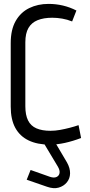

<svg xmlns="http://www.w3.org/2000/svg" viewBox="-20 -731 460 985"><path d="M202 -9V-1L277 124Q288 143 285.5 157Q283 171 270 177Q257 183 236 176L137 141L117 191L221 227Q255 239 281 231.5Q307 224 323 204.5Q339 185 339.5 158.5Q340 132 324 103L262 -2V-7ZM350 -621 372 -677Q339 -694 303 -702.5Q267 -711 229 -711Q174 -711 130 -689.5Q86 -668 60.5 -623.5Q35 -579 35 -510V-184Q35 -118 58.5 -75Q82 -32 127 -10.5Q172 11 235 11Q273 11 313.5 2Q354 -7 396 -23L383 -89Q363 -82 338 -75.5Q313 -69 288 -64.5Q263 -60 239 -60Q196 -60 167 -72.5Q138 -85 124 -113Q110 -141 110 -186V-514Q110 -560 126 -587.5Q142 -615 173 -627.5Q204 -640 248 -640Q273 -640 299 -635.5Q325 -631 350 -621Z"/></svg>

Font: Advent Pro Medium
Style: Regular
Weight: 500
Designer: VivaRado, Andreas Kalpakidis
Foundry: VivaRado, Andreas Kalpakidis
Version: Version 3.000